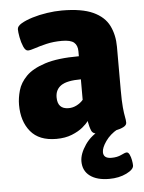

<svg xmlns="http://www.w3.org/2000/svg" viewBox="-52 -573 610 812"><g transform="rotate(-5 252.5 -167.5)"><path d="M171 8Q98 8 62 -35.5Q26 -79 26 -149Q26 -178 35 -210Q44 -242 71 -269.5Q98 -297 152 -314.5Q206 -332 296 -332V-353Q296 -378 281.5 -390.5Q267 -403 230 -403Q194 -403 164.5 -396Q135 -389 114.5 -382Q94 -375 84 -375Q73 -375 65 -393.5Q57 -412 53 -434Q49 -456 49 -468Q49 -481 67.5 -492Q86 -503 115 -512Q144 -521 177.5 -526Q211 -531 241 -531Q325 -531 373 -509Q421 -487 440.5 -447.5Q460 -408 460 -358V-174Q460 -127 462.5 -100.5Q465 -74 468 -60Q471 -46 471 -35Q471 -24 457.5 -17Q444 -10 424 -6Q404 -2 384 -0.5Q364 1 351 1Q327 1 320.5 -14Q314 -29 309 -56Q302 -45 284 -30Q266 -15 237.5 -3.5Q209 8 171 8ZM234 -117Q252 -117 268.5 -125.5Q285 -134 296 -147V-234Q237 -234 212 -217Q187 -200 187 -167Q187 -117 234 -117ZM379 196Q327 196 297.5 174Q268 152 268 112Q268 80 294 42Q320 4 367 -17L432 -10Q400 8 381 35Q362 62 362 81Q362 108 396 108Q421 108 438 99.5Q455 91 462 91Q469 91 474 101.5Q479 112 481.5 125.5Q484 139 484 148Q484 165 452.5 180.5Q421 196 379 196Z"/></g></svg>

Font: Asap Semi Condensed ExtraBold
Style: Regular
Weight: 800
Width: 4
Designer: Pablo Cosgaya
Foundry: Omnibus-Type
Version: Version 3.001; ttfautohint (v1.8.4.7-5d5b)